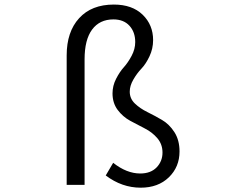

<svg xmlns="http://www.w3.org/2000/svg" viewBox="-20 -827 1040 859"><path d="M609.4 12.7Q525.4 12.7 453.1 -42L486.3 -98.6Q546.9 -50.8 607.4 -50.8Q654.3 -50.8 680.7 -78.1Q707 -105.5 707 -144.5Q707 -181.6 684.1 -208.5Q661.1 -235.4 628.4 -252Q595.7 -268.6 562.5 -286.6Q529.3 -304.7 506.3 -335.4Q483.4 -366.2 483.4 -409.2Q483.4 -443.4 499.5 -474.6Q515.6 -505.9 534.2 -526.4Q552.7 -546.9 568.8 -577.1Q585 -607.4 585 -638.7Q585 -683.6 559.1 -711.9Q533.2 -740.2 487.3 -740.2Q425.8 -740.2 392.1 -694.8Q358.4 -649.4 358.4 -561.5V0H278.3V-579.1Q278.3 -684.6 334 -745.6Q389.6 -806.6 489.3 -806.6Q571.3 -806.6 618.2 -761.2Q665 -715.8 665 -647.5Q665 -609.4 648.9 -575.2Q632.8 -541 612.8 -520Q592.8 -499 576.7 -471.2Q560.5 -443.4 560.5 -417Q560.5 -385.7 583.5 -363.8Q606.4 -341.8 639.2 -325.7Q671.9 -309.6 704.6 -290.5Q737.3 -271.5 760.3 -235.8Q783.2 -200.2 783.2 -149.4Q783.2 -80.1 735.4 -33.7Q687.5 12.7 609.4 12.7Z"/></svg>

Font: GenEi Gothic M SemiLight
Style: Regular
Weight: 350
Designer: o_tamon (Modified); [Source Han Sans]
Ryoko NISHIZUKA  (kana & ideographs); Paul D. Hunt (Latin, Greek & Cyrillic); Wenl
Version: Version 1.1a;Original Version 1.004